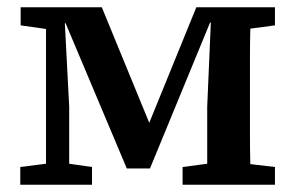

<svg xmlns="http://www.w3.org/2000/svg" viewBox="-20 -510 815 530"><path d="M36 0V-49L107 -58V-430L37 -440V-490H261L392 -171L522 -490H739V-440L671 -431Q670 -393 670 -351Q670 -309 670 -274V-215Q670 -180 670 -137.5Q670 -95 671 -57L739 -49V0H484V-49L552 -58V-216L562 -448H560L394 -45H330L161 -446H159L171 -216V-58L234 -49V0Z"/></svg>

Font: Source Serif 4 SmText Semibold
Style: Regular
Weight: 600
Designer: Frank Grießhammer
Foundry: Adobe
Version: Version 4.005;hotconv 1.1.0;makeotfexe 2.6.0